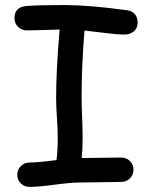

<svg xmlns="http://www.w3.org/2000/svg" viewBox="-20 -735 586 750"><path d="M467.3 -600.1Q436 -600.1 388.7 -606.4L310.1 -615.7Q298.8 -481 298.8 -357.9Q298.8 -325.2 300.8 -277.3Q302.7 -229.5 302.7 -197.3Q302.7 -153.3 299.3 -117.7L453.1 -119.6Q473.6 -119.6 487.5 -106Q501.5 -92.3 501.5 -72.3Q501.5 -51.8 487.5 -38.1Q473.6 -24.4 453.1 -24.4Q425.8 -24.4 371.1 -23.2Q316.4 -22 289.1 -22Q256.8 -22 192.6 -13.4Q128.4 -4.9 95.7 -4.9Q75.2 -4.9 61.3 -18.6Q47.4 -32.2 47.4 -52.2Q47.4 -72.3 61.3 -86.2Q75.2 -100.1 95.7 -100.1Q127.4 -100.1 200.7 -109.9Q205.6 -147.5 205.6 -195.8Q205.6 -227.5 202.4 -273.9Q199.2 -320.3 199.2 -351.6Q199.2 -459 212.9 -619.6L149.4 -617.7L85.9 -616.2Q64.9 -616.2 50.8 -629.9Q36.6 -643.6 36.6 -664.1Q36.6 -707.5 82.5 -711.4Q122.1 -715.3 230.5 -715.3Q327.6 -715.3 474.1 -695.3Q517.6 -689.5 517.6 -645.5Q517.6 -624 501 -610.8Q486.3 -600.1 467.3 -600.1Z"/></svg>

Font: Bharatayuddha
Style: Regular
Weight: 400
Designer: R.S. Wihananto
Foundry: R.S. Wihananto
Version: Version 2.0.1